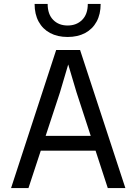

<svg xmlns="http://www.w3.org/2000/svg" viewBox="-20 -951 690 971"><path d="M139 -189V-264H518V-189ZM264 -698H385L614 0H525L367 -484L325 -625L283 -483L124 0H36ZM322 -764Q271 -764 233.5 -784Q196 -804 175.5 -841.5Q155 -879 155 -931H221Q221 -879 249 -850.5Q277 -822 322 -822Q367 -822 395.5 -850.5Q424 -879 424 -931H489Q489 -879 468.5 -841.5Q448 -804 410.5 -784Q373 -764 322 -764Z"/></svg>

Font: Azeret Mono Thin Light
Style: Regular
Weight: 300
Version: Version 1.002